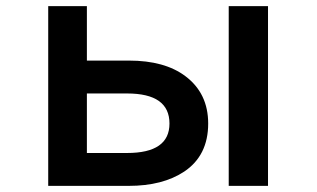

<svg xmlns="http://www.w3.org/2000/svg" viewBox="-20 -585 1040 630"><path d="M138.2 -564.9H265.1V-386.2H403.3Q520.5 -386.2 588.4 -335Q663.1 -278.8 663.1 -179.7Q663.1 -74.7 584.5 -22Q513.7 24.9 402.3 24.9H138.2ZM265.1 -278.3V-83H397Q536.1 -83 536.1 -179.7Q536.1 -278.3 397 -278.3ZM730.5 -564.9H859.4V24.9H730.5Z"/></svg>

Font: BIZ UDPGothic
Style: Bold
Weight: 700
Designer: TypeBank Co., Ltd.
Foundry: Morisawa Inc.
Version: Version 1.051